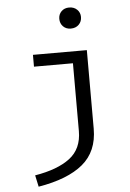

<svg xmlns="http://www.w3.org/2000/svg" viewBox="-65 -840 744 1103"><g transform="rotate(-5 307.5 -288.0)"><path d="M439.5 -732.8Q439.5 -706.2 421.8 -688.7Q404.1 -671.3 375.9 -671.3Q348.7 -671.3 331.5 -688.7Q314.4 -706.2 314.4 -732.8Q314.4 -758.5 331.5 -775.6Q348.7 -792.8 375.9 -792.8Q404.1 -792.8 421.8 -775.6Q439.5 -758.5 439.5 -732.8ZM456.4 -86.7Q456.4 44.1 369.2 116.7Q282.1 189.2 112.3 217.4L97.9 150.8Q228.7 129.2 299.5 75.4Q370.3 21.5 370.3 -81V-471.8H145.6V-540H456.4Z"/></g></svg>

Font: Fira Code
Style: Regular
Weight: 400
Designer: Carrois Corporate, Edenspiekermann AG, Nikita Prokopov
Foundry: Carrois Corporate, Edenspiekermann AG, Nikita Prokopov
Version: Version 5.002